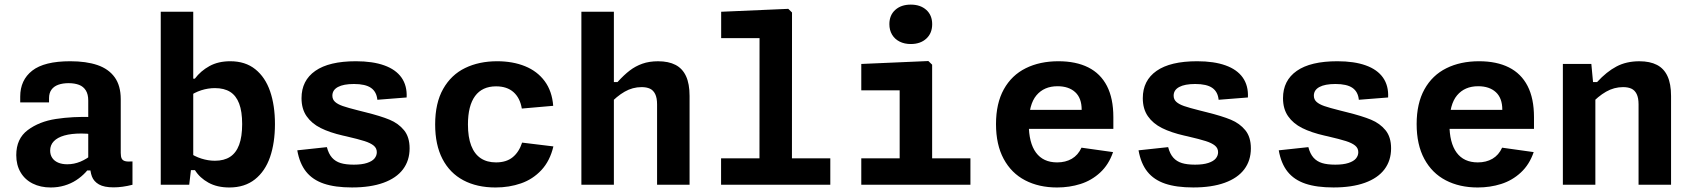

<svg xmlns="http://www.w3.org/2000/svg" viewBox="-20 -817 7480 849"><path d="M513.9 -378.4V-140.8Q513.9 -124 518.3 -115.6Q522.7 -107.2 533.6 -104.4Q544.5 -101.5 565.8 -103.2V0Q521 11.5 482.3 11.5Q440.3 11.5 417.6 -1.5Q394.8 -14.6 386.5 -36.5Q378.2 -58.3 378.2 -90.3L370.2 -99.7V-372.5Q370.2 -400.1 359.5 -417.2Q348.7 -434.4 329.8 -441.7Q310.8 -449 283.9 -449.3Q257 -449.2 237.6 -442.2Q218.2 -435.2 207.6 -420.5Q197 -405.8 196.9 -383.7L196.8 -364.2H69.4V-390.1Q69.4 -463 122.5 -504.6Q175.7 -546.2 290.5 -546.2Q361.2 -546.2 410.8 -529.3Q460.3 -512.4 487.1 -475.3Q513.9 -438.2 513.9 -378.4ZM339.7 -226.6Q295.1 -226.6 264.4 -217.8Q233.7 -209 217.8 -192.2Q201.8 -175.5 201.8 -151.1Q201.8 -132.4 211 -118.8Q220.1 -105.2 237.1 -97.9Q254.1 -90.6 277.6 -90.6Q307.5 -90.6 335.7 -102.3Q363.9 -114.1 389.5 -135.5L386.8 -63.2H365.6L359.2 -55.7Q339.8 -34.9 316.6 -20Q293.5 -5 264.9 3.5Q236.3 12 204.3 12Q159.1 12 124.5 -5.4Q89.8 -22.8 70.9 -55.2Q51.9 -87.5 51.9 -131Q51.9 -203.8 102.6 -241.7Q153.3 -279.7 227.4 -291Q301.4 -302.4 388.8 -299.5L432.3 -214.8Q408.8 -220.1 386.9 -223.3Q364.9 -226.6 339.7 -226.6Z M827.9 -96.2 816.7 0H690.8V-765H834.5V-96.2ZM994.2 12Q940.2 12 901.7 -9.3Q863.1 -30.6 842.1 -64.6H812.9V-144.8Q840.2 -125.2 870.4 -115.8Q900.6 -106.2 930 -106.2Q970.8 -106.2 997.4 -123.5Q1024 -140.8 1037.4 -176.6Q1050.8 -212.5 1050.8 -268.4Q1050.8 -324.1 1037.5 -359Q1024.2 -394 997.8 -410.7Q971.2 -427.4 930.3 -427.4Q899.8 -427.4 869.8 -417.8Q839.8 -408.2 812.9 -388.6V-469.2H841.6Q867.6 -503.6 906.4 -524.9Q945.2 -546.2 998.2 -546.2Q1064.8 -546.2 1108.9 -510.8Q1153 -475.4 1174.4 -413.1Q1195.8 -350.8 1195.8 -268.4Q1195.8 -185.7 1174.2 -122.7Q1152.6 -59.8 1107.3 -23.9Q1062 12 994.2 12Z M1778.1 -386 1648.6 -375.8Q1645.2 -411.2 1620.5 -428.4Q1595.8 -445.6 1545.1 -445.6Q1498.9 -445.6 1474.3 -432.3Q1449.7 -419 1449.7 -394Q1449.7 -377.3 1461.5 -366.6Q1473.2 -355.9 1495.7 -348.1Q1518.1 -340.3 1564.6 -328.6Q1582.5 -324.2 1595.5 -320.8Q1663.7 -303.9 1702.8 -287.6Q1742 -271.3 1766.6 -241.2Q1791.2 -211 1791.2 -161Q1791.2 -107.2 1762 -68.3Q1732.7 -29.5 1675.5 -8.8Q1618.3 11.9 1536.4 11.9Q1461.8 11.9 1412.2 -4.9Q1362.5 -21.7 1333.7 -57.7Q1304.8 -93.7 1294.5 -152.3L1425.4 -166.4Q1433.1 -136.7 1448.2 -119.8Q1463.2 -103 1486.1 -96Q1508.9 -88.9 1544.6 -88.9Q1580 -88.9 1602.8 -96.4Q1625.6 -103.8 1635.9 -116.2Q1646.2 -128.7 1646.2 -144.1Q1646.2 -161.9 1632.2 -173.3Q1618.2 -184.7 1591.8 -193.1Q1565.4 -201.6 1509.5 -214.6L1496.8 -217.4Q1438.2 -230.8 1398.2 -250.8Q1358.2 -270.8 1335.8 -303.1Q1313.3 -335.4 1313.3 -382.9Q1313.3 -461 1374.2 -503.6Q1435 -546.2 1553.9 -546.2Q1628 -546.2 1679.1 -527.9Q1730.2 -509.7 1755.5 -473.8Q1780.7 -437.8 1778.1 -386Z M2171.1 12Q2088.9 12 2028.9 -19.9Q1968.9 -51.8 1936.5 -114.2Q1904.2 -176.6 1904.2 -266.6Q1904.2 -361.6 1939.7 -424Q1975.2 -486.5 2036.8 -516.3Q2098.4 -546.2 2178.3 -546.2Q2247.6 -546.2 2301.7 -524.2Q2355.8 -502.3 2388.5 -458.2Q2421.2 -414 2426.2 -349.1L2287.4 -337Q2279.6 -383.9 2250.7 -409.6Q2221.8 -435.2 2173.6 -435.2Q2112.2 -435.2 2080.7 -392.3Q2049.2 -349.4 2049.2 -266.6Q2049.2 -210.5 2063.6 -173.1Q2078 -135.8 2105.7 -117.3Q2133.4 -98.9 2173.2 -98.9Q2219.1 -98.9 2247.2 -121.9Q2275.2 -144.8 2288.7 -186.4L2427 -169.6Q2411.9 -105.5 2374 -64.9Q2336.1 -24.3 2283.9 -6.2Q2231.8 12 2171.1 12Z M2550.8 0V-765H2694.5V0ZM2885.5 0V-355.6Q2885.5 -384.2 2877.1 -401.2Q2868.8 -418.1 2853.7 -425Q2838.7 -431.8 2817 -431.8Q2777.3 -431.8 2742 -411.5Q2706.7 -391.2 2673.5 -354.8V-454.2H2710.6Q2739.2 -485.7 2764.6 -505.1Q2789.9 -524.5 2820.4 -535.3Q2850.8 -546.1 2889.8 -546.1Q2936.2 -546.1 2967 -530.1Q2997.8 -514.2 3013.5 -480.3Q3029.2 -446.4 3029.2 -392.7V0Z M3168.5 -117H3651.5V0H3168.5ZM3338.2 0 3338.6 -681.7 3361.1 -648.3H3168.9V-765L3465.7 -777.9L3482.2 -761.8L3481.8 0Z M3958.2 0V-450.8L3980.7 -417.5H3788.5V-534.2L4085.2 -547.1L4101.8 -531V0ZM3788.5 -117H4271.1V0H3788.5ZM3912.7 -710.1Q3912.7 -749.8 3938.7 -773.2Q3964.7 -796.6 4007.3 -796.6Q4050 -796.6 4076 -773.2Q4102 -749.8 4102 -710.1Q4102 -670 4076 -646.2Q4050 -622.3 4007.3 -622.3Q3979.3 -622.3 3958 -633.1Q3936.6 -643.8 3924.6 -663.8Q3912.7 -683.8 3912.7 -710.1Z M4660.2 -546.2Q4737.8 -546.2 4792.1 -519Q4846.4 -491.8 4874.8 -436.8Q4903.1 -381.7 4903.1 -299.2V-247.1H4497.8V-331.2H4783.9L4763 -312.6V-332Q4763 -383.1 4734.5 -409.4Q4705.9 -435.7 4656.1 -435.7Q4596.8 -435.7 4563 -395.5Q4529.2 -355.4 4529.2 -268.3Q4529.2 -185.5 4561 -142.2Q4592.9 -98.9 4654.6 -98.9Q4691.9 -98.9 4719.5 -115Q4747.2 -131.2 4762.2 -164L4901.8 -144.4Q4882.8 -89 4844.8 -54Q4806.8 -18.9 4758 -3.5Q4709.2 12 4654.2 12Q4573.7 12 4512.8 -19.8Q4452 -51.5 4418.1 -114.4Q4384.2 -177.3 4384.2 -268.3Q4384.2 -359.8 4418.8 -422.2Q4453.5 -484.5 4515.7 -515.3Q4577.8 -546.2 4660.2 -546.2Z M5498.1 -386 5368.6 -375.8Q5365.2 -411.2 5340.5 -428.4Q5315.8 -445.6 5265.1 -445.6Q5218.9 -445.6 5194.3 -432.3Q5169.7 -419 5169.7 -394Q5169.7 -377.3 5181.5 -366.6Q5193.2 -355.9 5215.7 -348.1Q5238.1 -340.3 5284.6 -328.6Q5302.5 -324.2 5315.5 -320.8Q5383.7 -303.9 5422.8 -287.6Q5462 -271.3 5486.6 -241.2Q5511.2 -211 5511.2 -161Q5511.2 -107.2 5482 -68.3Q5452.7 -29.5 5395.5 -8.8Q5338.3 11.9 5256.4 11.9Q5181.8 11.9 5132.2 -4.9Q5082.5 -21.7 5053.7 -57.7Q5024.8 -93.7 5014.5 -152.3L5145.4 -166.4Q5153.1 -136.7 5168.2 -119.8Q5183.2 -103 5206.1 -96Q5228.9 -88.9 5264.6 -88.9Q5300 -88.9 5322.8 -96.4Q5345.6 -103.8 5355.9 -116.2Q5366.2 -128.7 5366.2 -144.1Q5366.2 -161.9 5352.2 -173.3Q5338.2 -184.7 5311.8 -193.1Q5285.4 -201.6 5229.5 -214.6L5216.8 -217.4Q5158.2 -230.8 5118.2 -250.8Q5078.2 -270.8 5055.8 -303.1Q5033.3 -335.4 5033.3 -382.9Q5033.3 -461 5094.2 -503.6Q5155 -546.2 5273.9 -546.2Q5348 -546.2 5399.1 -527.9Q5450.2 -509.7 5475.5 -473.8Q5500.7 -437.8 5498.1 -386Z M6118.1 -386 5988.6 -375.8Q5985.2 -411.2 5960.5 -428.4Q5935.8 -445.6 5885.1 -445.6Q5838.9 -445.6 5814.3 -432.3Q5789.7 -419 5789.7 -394Q5789.7 -377.3 5801.5 -366.6Q5813.2 -355.9 5835.7 -348.1Q5858.1 -340.3 5904.6 -328.6Q5922.5 -324.2 5935.5 -320.8Q6003.7 -303.9 6042.8 -287.6Q6082 -271.3 6106.6 -241.2Q6131.2 -211 6131.2 -161Q6131.2 -107.2 6102 -68.3Q6072.7 -29.5 6015.5 -8.8Q5958.3 11.9 5876.4 11.9Q5801.8 11.9 5752.2 -4.9Q5702.5 -21.7 5673.7 -57.7Q5644.8 -93.7 5634.5 -152.3L5765.4 -166.4Q5773.1 -136.7 5788.2 -119.8Q5803.2 -103 5826.1 -96Q5848.9 -88.9 5884.6 -88.9Q5920 -88.9 5942.8 -96.4Q5965.6 -103.8 5975.9 -116.2Q5986.2 -128.7 5986.2 -144.1Q5986.2 -161.9 5972.2 -173.3Q5958.2 -184.7 5931.8 -193.1Q5905.4 -201.6 5849.5 -214.6L5836.8 -217.4Q5778.2 -230.8 5738.2 -250.8Q5698.2 -270.8 5675.8 -303.1Q5653.3 -335.4 5653.3 -382.9Q5653.3 -461 5714.2 -503.6Q5775 -546.2 5893.9 -546.2Q5968 -546.2 6019.1 -527.9Q6070.2 -509.7 6095.5 -473.8Q6120.7 -437.8 6118.1 -386Z M6520.2 -546.2Q6597.8 -546.2 6652.1 -519Q6706.4 -491.8 6734.8 -436.8Q6763.1 -381.7 6763.1 -299.2V-247.1H6357.8V-331.2H6643.9L6623 -312.6V-332Q6623 -383.1 6594.5 -409.4Q6565.9 -435.7 6516.1 -435.7Q6456.8 -435.7 6423 -395.5Q6389.2 -355.4 6389.2 -268.3Q6389.2 -185.5 6421 -142.2Q6452.9 -98.9 6514.6 -98.9Q6551.9 -98.9 6579.5 -115Q6607.2 -131.2 6622.2 -164L6761.8 -144.4Q6742.8 -89 6704.8 -54Q6666.8 -18.9 6618 -3.5Q6569.2 12 6514.2 12Q6433.7 12 6372.8 -19.8Q6312 -51.5 6278.1 -114.4Q6244.2 -177.3 6244.2 -268.3Q6244.2 -359.8 6278.8 -422.2Q6313.5 -484.5 6375.7 -515.3Q6437.8 -546.2 6520.2 -546.2Z M7034.5 0H6890.8V-534.2H7016.7L7025.8 -437.5H7034.5ZM7225.5 0V-355.6Q7225.5 -384.2 7217.1 -401.2Q7208.8 -418.1 7193.7 -425Q7178.7 -431.8 7157 -431.8Q7117.2 -431.8 7081.8 -411.5Q7046.4 -391.2 7013 -354.8V-454.2H7042.2Q7084.2 -500 7127.9 -523Q7171.5 -546.1 7229.1 -546.1Q7275.7 -546.1 7306.7 -530.1Q7337.7 -514.2 7353.4 -480.3Q7369.2 -446.4 7369.2 -392.7V0Z"/></svg>

Font: Monaspace Neon Var
Style: Regular
Weight: 400
Designer: Riley Cran and the Lettermatic Team
Version: Version 1.000 (Monaspace Neon Var)